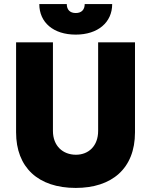

<svg xmlns="http://www.w3.org/2000/svg" viewBox="-20 -908 742 943"><path d="M173 -888C173 -798 242 -738 352 -738C461 -738 531 -798 531 -888H396C396 -861 381 -844 352 -844C323 -844 308 -861 308 -888ZM352 15C528 15 643 -79 643 -258V-700H462V-265C462 -191 415 -148 353 -148C289 -148 240 -191 240 -265V-700H59V-258C59 -86 167 15 352 15Z"/></svg>

Font: Fixel Text ExtraBold
Style: Regular
Weight: 800
Width: 4
Designer: AlfaBravo + MacPaw
Foundry: Kyrylo Tkachov, Marchela Mozhyna, Serhii Makarenko, Maria Weinstein, Zakhar Kryvoshyya
Version: Version 1.211